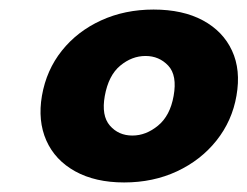

<svg xmlns="http://www.w3.org/2000/svg" viewBox="-20 -729 518 402"><path d="M67.8 -528.5Q77.2 -582.4 109.5 -622.9Q141.8 -663.4 191.5 -686.2Q241.2 -709 301.5 -709Q362.8 -709 405 -686.2Q447.1 -663.4 465.8 -622.9Q484.6 -582.4 475.1 -528.5Q466.1 -476.1 433.3 -434.8Q400.5 -393.6 350.6 -370.3Q300.7 -347 239.9 -347Q179.5 -347 137.4 -370.3Q95.3 -393.6 77 -434.8Q58.8 -476.1 67.8 -528.5ZM343.5 -528.1Q351.3 -571.2 332.3 -591.5Q313.2 -611.8 284.7 -611.8Q256.2 -611.8 231.7 -591.5Q207.2 -571.2 199.4 -528.1Q192 -486.8 210.1 -466Q228.2 -445.2 257.2 -445.2Q285.7 -445.2 310.9 -466Q336.2 -486.8 343.5 -528.1Z"/></svg>

Font: Poppins Variable
Style: Italic
Weight: 100
Italic angle: -10°
Designer: Jonny Pinhorn
Foundry: Indian Type Foundry
Version: Version 6.000